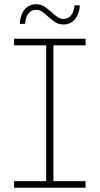

<svg xmlns="http://www.w3.org/2000/svg" viewBox="-20 -882 468 902"><path d="M231 -669V-31H382V0H46V-31H197V-669H46V-700H382V-669ZM205 -805Q189 -820 176.5 -828Q164 -836 151 -836Q127 -836 113.5 -818.5Q100 -801 98 -770H73Q75 -812 95.5 -837Q116 -862 150 -862Q171 -862 186.5 -852.5Q202 -843 223 -824Q239 -809 251.5 -801Q264 -793 277 -793Q301 -793 314.5 -810.5Q328 -828 330 -857H355Q353 -817 332.5 -792Q312 -767 278 -767Q257 -767 241.5 -776.5Q226 -786 205 -805Z"/></svg>

Font: Montserrat Alternates ExLight
Style: Regular
Weight: 275
Designer: Julieta Ulanovsky
Foundry: Julieta Ulanovsky
Version: Version 7.200